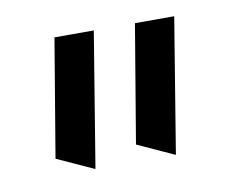

<svg xmlns="http://www.w3.org/2000/svg" viewBox="-43 -873 440 363"><g transform="rotate(-10 177.0 -691.5)"><path d="M268.5 -562.3 310.9 -821H235.5L197.6 -594.7ZM114.1 -562.3 156.5 -821H81L43.1 -594.7Z"/></g></svg>

Font: Pinar-VF-FD
Style: Regular
Weight: 300
Designer: Amin Abedi
Version: Version 3.0